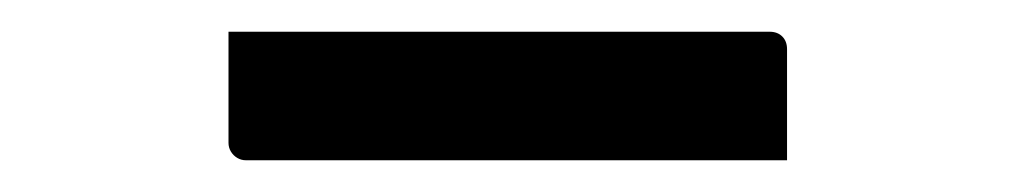

<svg xmlns="http://www.w3.org/2000/svg" viewBox="-20 -774 640 121"><path d="M124 -754H465Q470 -754 473 -751Q476 -748 476 -743Q476 -731 476 -719.5Q476 -708 476 -697Q476 -686 476 -673H135Q132 -673 129.5 -674.5Q127 -676 125.5 -678.5Q124 -681 124 -684Q124 -697 124 -708Q124 -719 124 -730.5Q124 -742 124 -754Z"/></svg>

Font: RecMonoLinear Nerd Font Mono
Style: Regular
Weight: 400
Monospace: yes
Version: Version 1.085; ttfautohint (v1.8.4.7-5d5b);Nerd Fonts 3.2.1